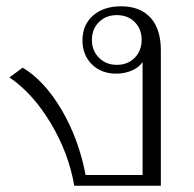

<svg xmlns="http://www.w3.org/2000/svg" viewBox="-20 -590 615 610"><path d="M10 -344 52 -375Q121 -334 175.5 -241.5Q230 -149 252 -34H433V-393Q422 -376 399 -366Q376 -356 349 -356Q302 -356 272 -385.5Q242 -415 242 -462Q242 -511 275.5 -540.5Q309 -570 365 -570Q425 -570 458 -534Q491 -498 491 -431V0H216Q198 -104 141 -199Q84 -294 10 -344ZM430 -463Q430 -498 408 -520Q386 -542 351 -542Q317 -542 294.5 -520Q272 -498 272 -463Q272 -429 294.5 -406.5Q317 -384 351 -384Q386 -384 408 -406.5Q430 -429 430 -463Z"/></svg>

Font: Fahkwang ExtraLight
Style: Regular
Weight: 275
Designer: Suppakit Chalermlarp | Katatrad Co.,Ltd.
Foundry: Cadson Demak Co.,Ltd.
Version: Version 1.000; ttfautohint (v1.6)